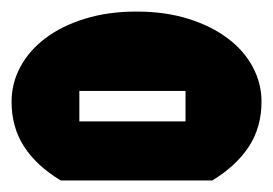

<svg xmlns="http://www.w3.org/2000/svg" viewBox="-22 -312 472 332"><path d="M298.8 -102.1V-154.8H115.2V-102.1ZM83 0Q41.5 -24.9 19.8 -58.3Q-2 -91.8 -2 -136.2Q-2 -168 13.2 -196.3Q28.3 -224.6 56.4 -245.8Q84.5 -267.1 124.5 -279.5Q164.6 -292 213.9 -292Q263.7 -292 303.5 -279.5Q343.3 -267.1 371.6 -245.8Q399.9 -224.6 415 -196.3Q430.2 -168 430.2 -136.2Q430.2 -91.8 408.2 -58.3Q386.2 -24.9 345.2 0Z"/></svg>

Font: Monofett
Style: Regular
Weight: 400
Designer: vernon adams
Foundry: vernon adams
Version: Version 1.000